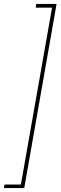

<svg xmlns="http://www.w3.org/2000/svg" viewBox="-27 -831 307 974"><path d="M260 -811 96 123H-7L-4 105H79L237 -792H154L157 -811Z"/></svg>

Font: DM Sans 10pt Thin
Style: Italic
Weight: 250
Italic angle: -10°
Version: Version 4.004;gftools[0.9.30]